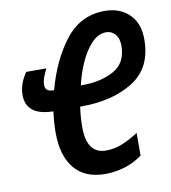

<svg xmlns="http://www.w3.org/2000/svg" viewBox="-82 -795 782 877"><g transform="rotate(-10 309.0 -357.0)"><path d="M452 -627Q476 -627 493 -608Q510 -589 510 -555Q510 -475 450 -441.5Q390 -408 304 -408H296Q307 -458 329 -508.5Q351 -559 382.5 -593Q414 -627 452 -627ZM509 -45V-150Q474 -127 437 -111Q400 -95 358 -95Q269 -95 269 -219Q269 -264 276 -313H284Q427 -313 522.5 -373Q618 -433 618 -565Q618 -641 574.5 -682.5Q531 -724 462 -724Q349 -724 278.5 -633Q208 -542 172 -408H166Q131 -408 131 -439Q131 -457 138 -475Q145 -493 154 -512H61Q26 -462 26 -411Q26 -315 152 -313Q145 -260 145 -215Q145 -108 193.5 -49Q242 10 337 10Q380 10 425 -3Q470 -16 509 -45Z"/></g></svg>

Font: Noto Sans Display Condensed
Style: Bold Italic
Weight: 700
Width: 3
Designer: Monotype Design team
Foundry: Monotype Imaging Inc.
Version: 1.000